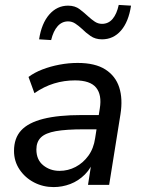

<svg xmlns="http://www.w3.org/2000/svg" viewBox="-20 -752 573 781"><path d="M198 9Q155 9 118.5 -10Q82 -29 59.5 -62.5Q37 -96 37 -138Q37 -190 66 -221.5Q95 -253 156 -268.5Q217 -284 312 -284H393L384 -226H322Q249 -226 207 -218.5Q165 -211 146.5 -193Q128 -175 128 -144Q128 -102 156 -79.5Q184 -57 222 -57Q257 -57 287.5 -73Q318 -89 339.5 -118.5Q361 -148 367 -190L386 -311Q395 -366 371 -395.5Q347 -425 285 -425Q241 -425 200 -412.5Q159 -400 120 -373L96 -439Q120 -457 152.5 -469.5Q185 -482 222 -489Q259 -496 296 -496Q367 -496 408.5 -469.5Q450 -443 465 -396.5Q480 -350 470 -287L424 0H338L355 -109H365Q352 -69 325.5 -42.5Q299 -16 266 -3.5Q233 9 198 9ZM188 -589 139 -592Q149 -657 180.5 -693Q212 -729 257 -729Q285 -729 304 -714.5Q323 -700 339 -685Q352 -673 365.5 -664Q379 -655 395 -655Q421 -655 438 -675Q455 -695 463 -732L513 -729Q503 -663 472 -627.5Q441 -592 395 -592Q368 -592 348.5 -605.5Q329 -619 313 -635Q300 -647 286.5 -656Q273 -665 257 -665Q232 -665 214.5 -645.5Q197 -626 188 -589Z"/></svg>

Font: Nunito Sans 12pt Medium
Style: Italic
Weight: 500
Italic angle: -9°
Designer: Vernon Adams
Foundry: Vernon Adams
Version: Version 3.101;gftools[0.9.27]